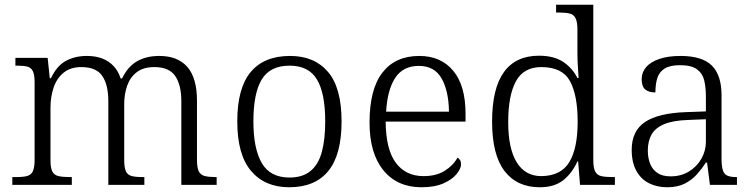

<svg xmlns="http://www.w3.org/2000/svg" viewBox="-20 -780 3176 810"><path d="M32 0V-33H49Q78 -33 94.5 -37.5Q111 -42 118.5 -57.5Q126 -73 126 -106V-433Q126 -465 118.5 -480Q111 -495 95 -499Q79 -503 54 -503H45V-536H181L190 -450H195Q220 -503 258.5 -523.5Q297 -544 346 -544Q384 -544 412 -533Q440 -522 459.5 -501Q479 -480 489 -449H495Q519 -499 558 -521.5Q597 -544 652 -544Q730 -544 770.5 -497.5Q811 -451 811 -355V-106Q811 -73 818.5 -57.5Q826 -42 843.5 -37.5Q861 -33 888 -33H894V0H745V-353Q745 -422 719 -459.5Q693 -497 631 -497Q585 -497 557 -475.5Q529 -454 516.5 -418.5Q504 -383 504 -340V-106Q504 -73 511 -57.5Q518 -42 535 -37.5Q552 -33 581 -33H589V0H437V-353Q437 -422 411.5 -459.5Q386 -497 323 -497Q277 -497 248 -473Q219 -449 206 -410Q193 -371 193 -326V-103Q193 -71 201 -56Q209 -41 227 -37Q245 -33 273 -33H283V0Z M1200 10Q1098 10 1039.5 -58.5Q981 -127 981 -268Q981 -408 1037.5 -476Q1094 -544 1204 -544Q1306 -544 1363.5 -477Q1421 -410 1421 -268Q1421 -127 1365 -58.5Q1309 10 1200 10ZM1201 -31Q1257 -31 1290.5 -59Q1324 -87 1338 -140Q1352 -193 1352 -268Q1352 -387 1317 -445Q1282 -503 1202 -503Q1119 -503 1084 -444.5Q1049 -386 1049 -268Q1049 -153 1084.5 -92Q1120 -31 1201 -31Z M1758 10Q1656 10 1597.5 -61.5Q1539 -133 1539 -263Q1539 -404 1593.5 -474Q1648 -544 1749 -544Q1840 -544 1892 -481.5Q1944 -419 1944 -300V-267H1607Q1608 -149 1650 -93Q1692 -37 1767 -37Q1821 -37 1857 -60Q1893 -83 1910 -115Q1916 -112 1920.5 -105Q1925 -98 1925 -87Q1925 -69 1906.5 -46Q1888 -23 1851 -6.5Q1814 10 1758 10ZM1874 -309Q1873 -396 1843 -449Q1813 -502 1747 -502Q1680 -502 1647 -451Q1614 -400 1609 -309Z M2257 10Q2161 10 2108.5 -58.5Q2056 -127 2056 -267Q2056 -407 2106 -476Q2156 -545 2254 -545Q2316 -545 2355 -519.5Q2394 -494 2416 -451H2421Q2419 -477 2417.5 -506Q2416 -535 2416 -558V-655Q2416 -688 2408 -703.5Q2400 -719 2383 -723Q2366 -727 2341 -727H2326V-760H2483V-103Q2483 -72 2491 -56.5Q2499 -41 2516.5 -37Q2534 -33 2563 -33H2574V0H2427L2419 -99H2416Q2394 -50 2356.5 -20Q2319 10 2257 10ZM2264 -37Q2347 -38 2382 -96.5Q2417 -155 2417 -266Q2417 -379 2384.5 -438Q2352 -497 2264 -497Q2189 -497 2156.5 -437Q2124 -377 2124 -265Q2124 -153 2160 -95Q2196 -37 2264 -37Z M2794 10Q2752 10 2718 -7Q2684 -24 2664.5 -59.5Q2645 -95 2645 -148Q2645 -228 2701.5 -265.5Q2758 -303 2875 -307L2958 -310V-372Q2958 -411 2951 -440.5Q2944 -470 2920.5 -487.5Q2897 -505 2849 -505Q2806 -505 2783.5 -490.5Q2761 -476 2753 -450.5Q2745 -425 2745 -390Q2716 -390 2701.5 -403Q2687 -416 2687 -446Q2687 -475 2706 -497Q2725 -519 2762 -531.5Q2799 -544 2851 -544Q2942 -544 2983 -503.5Q3024 -463 3024 -378V-112Q3024 -81 3029 -63.5Q3034 -46 3047.5 -39.5Q3061 -33 3085 -33H3089V0H2975L2963 -94H2958Q2941 -68 2920 -44.5Q2899 -21 2869 -5.5Q2839 10 2794 10ZM2809 -36Q2853 -36 2886.5 -56.5Q2920 -77 2939 -110.5Q2958 -144 2958 -182V-277L2885 -274Q2819 -272 2781.5 -256Q2744 -240 2728.5 -212Q2713 -184 2713 -145Q2713 -113 2723 -88.5Q2733 -64 2754 -50Q2775 -36 2809 -36Z"/></svg>

Font: Noto Rashi Hebrew Light
Style: Regular
Weight: 300
Version: Version 1.006